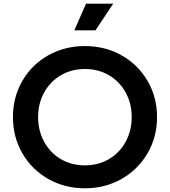

<svg xmlns="http://www.w3.org/2000/svg" viewBox="-20 -1006 918 1038"><path d="M50 -373Q50 -481 101 -569Q152 -657 241 -707Q330 -757 439 -757Q548 -757 637 -707Q726 -657 777.5 -569Q829 -481 829 -373Q829 -265 777.5 -177Q726 -89 637 -38.5Q548 12 439 12Q330 12 241 -38.5Q152 -89 101 -177Q50 -265 50 -373ZM439 -112Q511 -112 568.5 -145.5Q626 -179 659 -239Q692 -299 692 -373Q692 -447 659 -506.5Q626 -566 568.5 -599.5Q511 -633 439 -633Q367 -633 309.5 -599.5Q252 -566 219 -506.5Q186 -447 186 -373Q186 -299 219 -239Q252 -179 309.5 -145.5Q367 -112 439 -112ZM445 -986H592L496 -842H382Z"/></svg>

Font: Eudoxus Sans
Style: Bold
Weight: 700
Designer: Stijn de Vries
Foundry: tokotype
Version: Version 2.005